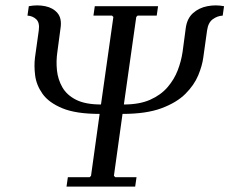

<svg xmlns="http://www.w3.org/2000/svg" viewBox="-20 -693 860 713"><path d="M670 -590Q675 -625 697 -644.5Q719 -664 750 -670Q781 -676 812 -670L807 -635Q787 -634 770 -621.5Q753 -609 749 -580L735 -480Q731 -449 716 -413Q701 -377 668.5 -344.5Q636 -312 579.5 -291Q523 -270 435 -270L403 -40L408 -35H487L482 0H227L232 -35H313L318 -40L350 -270Q262 -270 211.5 -291Q161 -312 138 -344.5Q115 -377 110.5 -413Q106 -449 110 -480L124 -580Q128 -609 114.5 -621.5Q101 -634 82 -635L87 -670Q119 -676 148 -670Q177 -664 193.5 -644.5Q210 -625 205 -590L193 -500Q188 -466 191.5 -432Q195 -398 211.5 -369Q228 -340 262.5 -322.5Q297 -305 355 -305L401 -630L396 -635H327L332 -670H567L562 -635H491L486 -630L440 -305Q498 -305 537.5 -322.5Q577 -340 602 -369Q627 -398 640 -432Q653 -466 658 -500Z"/></svg>

Font: Brygada 1918
Style: Italic
Weight: 400
Italic angle: -8°
Designer: Mateusz Machalski | Borys Kosmynka | Przemek Hoffer
Foundry: NIEPODLEGLA 2018
Version: Version 3.006